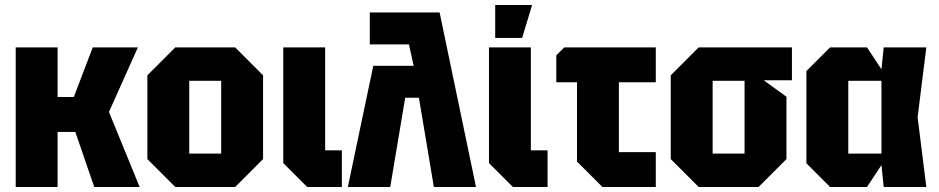

<svg xmlns="http://www.w3.org/2000/svg" viewBox="-20 -750 3764 770"><path d="M43 0V-560H211V-361H276L352 -560H533L417 -301L540 0H358L282 -221H211V0Z M571 -112V-448L683 -560H923L1035 -448V-112L923 0H683ZM739 -134H867V-426H739Z M1116 -560H1284V-147H1351V0H1212L1116 -96Z M1463 -700H1743L1889 0H1720L1660 -358H1605L1545 0H1375L1477 -486H1639L1620 -572H1463Z M1941 -560H2109V-147H2176V0H2037L1941 -96ZM1966 -598V-730H2114L2074 -598Z M2294 -102V-420H2211V-528L2243 -560H2610V-420H2462V-140H2610V0H2396Z M2670 -112V-448L2782 -560H3156V-428H3043L3134 -362V-112L3022 0H2782ZM2838 -134H2966V-426H2838Z M3309 0 3214 -95V-465L3309 -560H3457L3515 -472L3524 -560H3695L3660 -280L3695 0H3524L3515 -88L3457 0ZM3382 -134H3515V-426H3382Z"/></svg>

Font: Tektur SemiCondensed
Style: Bold
Weight: 700
Width: 4
Designer: Adam Jagosz
Foundry: Adam Jagosz
Version: Version 1.005;gftools[0.9.30]